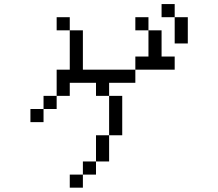

<svg xmlns="http://www.w3.org/2000/svg" viewBox="-20 -832 1040 915"><path d="M812.5 -500V-562.5H750Q750 -562.5 750 -687.5H687.5Q687.5 -687.5 687.5 -562.5H625V-500H375V-687.5H312.5V-500H250Q250 -500 250 -375H187.5V-312.5H125V-250H187.5V-312.5H250V-375H312.5V-437.5H437.5V-375H500V-187.5H437.5Q437.5 -187.5 437.5 -62.5H375V0H312.5V62.5H375V0H437.5V-62.5H500Q500 -62.5 500 -187.5H562.5V-375H500V-437.5H625V-500ZM312.5 -687.5V-750H250V-687.5ZM687.5 -687.5V-750H625V-687.5ZM812.5 -750Q812.5 -750 812.5 -625H875Q875 -625 875 -750ZM812.5 -750V-812.5H750V-750Z"/></svg>

Font: Unifont
Style: Regular
Weight: 500
Version: Version 13.0.05